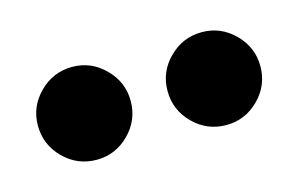

<svg xmlns="http://www.w3.org/2000/svg" viewBox="-36 -804 438 278"><g transform="rotate(-15 183.0 -665.5)"><path d="M277.3 -596.2Q248.5 -596.2 228 -616.7Q207.5 -637.2 207.5 -666Q207.5 -694.3 228 -714.8Q248.5 -735.4 277.3 -735.4Q305.7 -735.4 326.2 -714.8Q346.7 -694.3 346.7 -666Q346.7 -637.2 326.2 -616.7Q305.7 -596.2 277.3 -596.2ZM83 -596.2Q54.2 -596.2 33.7 -616.7Q13.2 -637.2 13.2 -666Q13.2 -694.3 33.7 -714.8Q54.2 -735.4 83 -735.4Q111.3 -735.4 131.8 -714.8Q152.3 -694.3 152.3 -666Q152.3 -637.2 131.8 -616.7Q111.3 -596.2 83 -596.2Z"/></g></svg>

Font: Bainsley
Style: Regular
Weight: 400
Designer: Paul James MIller
Foundry: High-Logic / Made with FontCreator
Version: Version 1.411;March 28, 2021;FontCreator 13.0.0.2683 64-bit